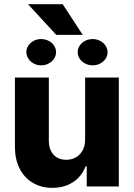

<svg xmlns="http://www.w3.org/2000/svg" viewBox="-20 -908 652 935"><path d="M394.5 -530.3H558.6V0H402.3V-97.7H396.5Q378.4 -49.3 335.9 -21.2Q293.5 6.8 234.4 6.8Q180.7 6.8 139.4 -17.8Q98.1 -42.5 75.4 -87.6Q52.7 -132.8 52.7 -192.4V-530.3H217.8V-223.6Q217.8 -180.2 240.5 -155Q263.2 -129.9 302.7 -129.9Q328.6 -129.9 349.4 -141.6Q370.1 -153.3 382.3 -175.5Q394.5 -197.8 394.5 -228.5ZM179.7 -717.8Q199.7 -717.8 216.6 -709.2Q233.4 -700.7 243.2 -686Q252.9 -671.4 252.9 -654.3Q252.9 -636.7 243.2 -622.1Q233.4 -607.4 216.6 -598.6Q199.7 -589.8 179.7 -589.8Q160.6 -589.8 144.3 -598.6Q127.9 -607.4 118.2 -622.3Q108.4 -637.2 108.4 -654.3Q108.4 -671.4 117.9 -685.8Q127.4 -700.2 143.8 -709Q160.2 -717.8 179.7 -717.8ZM431.6 -717.8Q451.2 -717.8 467.8 -709Q484.4 -700.2 494.1 -685.3Q503.9 -670.4 503.9 -653.3Q503.9 -636.2 494.1 -621.8Q484.4 -607.4 467.8 -598.6Q451.2 -589.8 431.6 -589.8Q411.6 -589.8 394.8 -598.6Q377.9 -607.4 368.2 -621.8Q358.4 -636.2 358.4 -653.3Q358.4 -671.4 368.4 -686.3Q378.4 -701.2 395 -709.5Q411.6 -717.8 431.6 -717.8ZM382.8 -738.3H253.9L116.2 -887.7H285.2Z"/></svg>

Font: Pretendard ExtraBold
Style: Regular
Weight: 800
Designer: Base glyphs from Inter by Rasmus Andersson; Hangeul glyphs from Noto Sans CJK(Source Han Sans) by Jang Soo-young and Kan
Foundry: Kil Hyung-jin
Version: Version 1.309